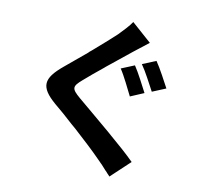

<svg xmlns="http://www.w3.org/2000/svg" viewBox="-94 -926 1188 1109"><g transform="rotate(10 500.0 -371.5)"><path d="M730 -25C691 -64 639 -110 586 -155L577 -163L569 -170C491 -237 414 -300 372 -336C317 -383 316 -396 370 -442C398 -467 438 -500 480 -534L488 -541C540 -583 593 -625 627 -653C651 -672 683 -697 714 -721L599 -823C584 -799 553 -767 525 -738C494 -709 451 -671 406 -632L398 -625C392 -620 387 -615 381 -611L373 -603C327 -564 282 -527 247 -498C146 -414 139 -363 238 -278C271 -251 309 -218 347 -183L355 -176L368 -165L376 -158C438 -102 497 -47 531 -12L538 -5C539 -4 540 -3 541 -2L548 5C553 10 557 15 562 19L572 30C577 36 583 42 588 48L598 58C599 60 600 61 601 62L608 69C611 73 614 76 618 80L730 -25ZM854 -478C834 -515 796 -588 770 -625L690 -592C718 -553 751 -487 774 -445L854 -478ZM734 -430C715 -466 678 -540 652 -578L574 -546C601 -506 633 -437 654 -396L734 -430Z"/></g></svg>

Font: Glow Sans SC Normal
Style: Bold
Weight: 700
Designer: Ryoko NISHIZUKA (kana, bopomofo & ideographs); Paul D. Hunt (Latin, Greek & Cyrillic); Sandoll Communications, Soo-young
Version: Version 0.93